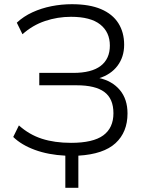

<svg xmlns="http://www.w3.org/2000/svg" viewBox="-20 -733 705 914"><path d="M291 161V8Q210 4 146 -19.5Q82 -43 43 -81L70 -136Q119 -92 179.5 -72.5Q240 -53 318 -53Q423 -53 471.5 -88.5Q520 -124 520 -194Q520 -263 477 -295Q434 -327 345 -327H167V-386H329Q416 -386 459.5 -419.5Q503 -453 503 -516Q503 -580 457 -616.5Q411 -653 318 -653Q254 -653 194.5 -633Q135 -613 87 -570L60 -625Q92 -655 134.5 -674.5Q177 -694 225 -703.5Q273 -713 322 -713Q406 -713 461 -689.5Q516 -666 543.5 -622.5Q571 -579 571 -520Q571 -462 539.5 -420Q508 -378 450 -360V-362Q514 -348 550.5 -304.5Q587 -261 587 -193Q587 -104 530 -51.5Q473 1 353 8V161Z"/></svg>

Font: Nunito Sans 9pt Light
Style: Regular
Weight: 300
Version: Version 3.101;gftools[0.9.27]